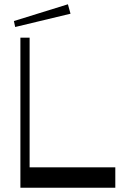

<svg xmlns="http://www.w3.org/2000/svg" viewBox="-20 -876 579 896"><path d="M75.2 0V-700.2H118.2V-95.2H518.1V0ZM50.8 -750 44.9 -777.8 296.9 -856 309.1 -812Z"/></svg>

Font: Ribes
Style: Regular
Weight: 400
Designer: Luigi Gorlero
Foundry: Collletttivo
Version: Version 2.100;Glyphs 3.2 (3217)